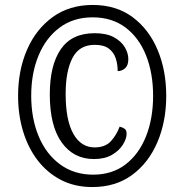

<svg xmlns="http://www.w3.org/2000/svg" viewBox="-20 -745 745 775"><path d="M353 10Q281 10 225.5 -19Q170 -48 131.5 -98.5Q93 -149 73 -215.5Q53 -282 53 -358Q53 -461 89 -544Q125 -627 192.5 -676Q260 -725 354 -725Q449 -725 515 -676Q581 -627 616 -544Q651 -461 651 -358Q651 -255 615.5 -171.5Q580 -88 513.5 -39Q447 10 353 10ZM356 -40Q433 -40 487 -81.5Q541 -123 569.5 -195Q598 -267 598 -358Q598 -450 569.5 -521.5Q541 -593 486.5 -634Q432 -675 354 -675Q276 -675 220.5 -633.5Q165 -592 135.5 -520.5Q106 -449 106 -359Q106 -267 136 -195Q166 -123 222.5 -81.5Q279 -40 356 -40ZM359 -103Q277 -103 229 -170Q181 -237 181 -364Q181 -482 225.5 -546.5Q270 -611 362 -611Q410 -611 440 -594.5Q470 -578 484 -554Q498 -530 498 -506Q498 -481 485 -469.5Q472 -458 455 -458Q455 -486 447 -510Q439 -534 419 -549Q399 -564 362 -564Q300 -564 272.5 -511Q245 -458 245 -366Q245 -260 276 -205Q307 -150 362 -150Q404 -150 427 -174.5Q450 -199 463 -234Q477 -230 484 -224.5Q491 -219 491 -205Q491 -185 476 -161Q461 -137 432 -120Q403 -103 359 -103Z"/></svg>

Font: Noto Serif Bengali ExtraCondensed Black
Style: Regular
Weight: 900
Width: 2
Designer: Juan Bruce, Universal Thirst, Indian Type Foundry and the Monotype Design Team.
Foundry: Monotype Imaging Inc.
Version: Version 2.003; ttfautohint (v1.8.4.7-5d5b)